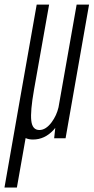

<svg xmlns="http://www.w3.org/2000/svg" viewBox="-81 -618 418 858"><path d="M-61 220 12 -196Q14 -207 16 -218.5L83 -597.5H138.5L71 -217Q54 -120.5 58.8 -78.8Q63.5 -37 95 -37Q124 -37 150 -72Q172 -102 180.5 -138.5L261.5 -597.5H317L212 0H161L166 -46.5Q162 -41.5 158 -37Q118.5 5.5 66.5 5.5Q47 5.5 33.5 -1L-5.5 220Z"/></svg>

Font: Anybody Condensed Light
Style: Italic
Weight: 300
Width: 3
Italic angle: -10°
Designer: Tyler Finck
Foundry: Etcetera Type Company
Version: Version 1.010; ttfautohint (v1.8.3) -l 8 -r 50 -G 200 -x 14 